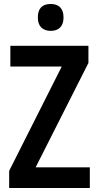

<svg xmlns="http://www.w3.org/2000/svg" viewBox="-20 -944 495 964"><path d="M235 -924C193 -924 170 -903 170 -856C170 -811 195 -789 235 -789C274 -789 299 -811 299 -856C299 -902 275 -924 235 -924ZM431 0V-104H159L424 -628V-714H32V-610H290L26 -86V0Z"/></svg>

Font: Noto Sans Armenian Condensed SemiBold
Style: Regular
Weight: 600
Width: 3
Designer: Monotype Design Team
Foundry: Monotype Imaging Inc.
Version: Version 2.008